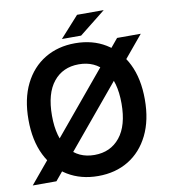

<svg xmlns="http://www.w3.org/2000/svg" viewBox="-92 -925 892 1014"><g transform="rotate(-10 353.5 -418.0)"><path d="M3 0 577 -690H704L130 0ZM353 11Q261 11 190.5 -31.5Q120 -74 80.5 -154Q41 -234 41 -345Q41 -457 80.5 -536.5Q120 -616 190.5 -658.5Q261 -701 353 -701Q446 -701 516 -658.5Q586 -616 625.5 -536.5Q665 -457 665 -345Q665 -234 625.5 -154Q586 -74 516 -31.5Q446 11 353 11ZM353 -102Q439 -102 489.5 -164.5Q540 -227 540 -345Q540 -464 489.5 -526Q439 -588 353 -588Q267 -588 217 -526Q167 -464 167 -345Q167 -227 217 -164.5Q267 -102 353 -102ZM289 -735 390 -847H533L392 -735Z"/></g></svg>

Font: Radio Canada Big Medium
Style: Regular
Weight: 500
Designer: Étienne Aubert Bonn
Foundry: Coppers and Brasses
Version: Version 1.001